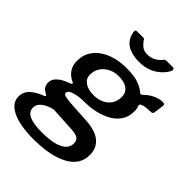

<svg xmlns="http://www.w3.org/2000/svg" viewBox="-286 -872 1176 1176"><g transform="rotate(45 301.5 -284.0)"><path d="M219 174Q100 174 34 142Q-32 110 -32 53Q-32 12 -1.5 -15.5Q29 -43 73 -59Q83 -63 84.5 -67Q86 -71 78 -75Q57 -85 46.5 -99Q36 -113 36 -135Q36 -159 51.5 -177Q67 -195 90 -207.5Q113 -220 135 -227Q144 -231 146.5 -235.5Q149 -240 141 -243Q105 -259 86 -287Q67 -315 67 -353Q67 -401 87.5 -435.5Q108 -470 143 -493Q178 -516 222 -527Q266 -538 312 -538Q382 -538 421 -523Q460 -508 480 -489Q486 -483 494 -488Q502 -493 509 -500Q523 -515 541.5 -525Q560 -535 579.5 -541.5Q599 -548 614 -548Q625 -548 630.5 -544.5Q636 -541 635 -530L627 -474Q626 -461 621.5 -457Q617 -453 608 -453Q592 -453 577 -451.5Q562 -450 553 -448Q520 -441 528 -423Q531 -417 533 -407Q535 -397 535 -384Q535 -337 512.5 -303.5Q490 -270 452.5 -249.5Q415 -229 371.5 -219Q328 -209 284 -209Q276 -209 255.5 -208Q235 -207 212 -202.5Q189 -198 173 -189.5Q157 -181 157 -167Q157 -156 172.5 -151.5Q188 -147 222 -144L359 -136Q448 -131 489.5 -96.5Q531 -62 531 -3Q531 39 512.5 69.5Q494 100 462 120Q430 140 390 152Q350 164 305.5 169Q261 174 219 174ZM225 108Q265 108 299 103Q333 98 358.5 87Q384 76 398 58.5Q412 41 412 16Q412 -9 395 -20.5Q378 -32 336 -34L180 -43Q157 -39 134 -28.5Q111 -18 95 -1.5Q79 15 79 39Q79 75 116 91.5Q153 108 225 108ZM287 -277Q322 -277 351.5 -289.5Q381 -302 399.5 -328Q418 -354 418 -393Q418 -428 391.5 -448.5Q365 -469 314 -469Q279 -469 249.5 -454.5Q220 -440 201.5 -413.5Q183 -387 183 -350Q183 -317 211 -297Q239 -277 287 -277ZM510 -742Q519 -742 521.5 -735Q524 -728 520 -719Q505 -690 478 -666.5Q451 -643 416.5 -630.5Q382 -618 340 -618Q298 -618 265 -629.5Q232 -641 212 -665Q192 -689 187 -725Q186 -731 188 -736.5Q190 -742 199 -742H255Q262 -742 264.5 -737Q267 -732 273 -724Q280 -716 289.5 -706.5Q299 -697 312 -691.5Q325 -686 344 -686Q374 -686 398 -699.5Q422 -713 437 -733Q441 -738 446 -740Q451 -742 455 -742Z"/></g></svg>

Font: Libre Franklin Thin SemiBold
Style: Italic
Weight: 600
Italic angle: -8°
Version: Version 3.000